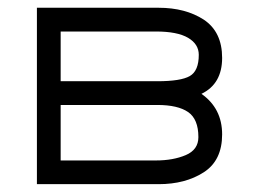

<svg xmlns="http://www.w3.org/2000/svg" viewBox="-20 -470 648 490"><path d="M74.2 -450.2H384.8Q453.1 -450.2 500 -419.9Q546.9 -388.7 546.9 -322.3Q546.9 -255.9 494.1 -230.5Q546.9 -193.4 546.9 -127Q546.9 -60.5 500 -30.3Q453.1 0 384.8 0H74.2ZM381.8 -202.1H134.8V-60.5H377.9Q421.9 -60.5 454.1 -74.2Q486.3 -87.9 486.3 -120.1Q486.3 -166 460 -184.1Q433.6 -202.1 381.8 -202.1ZM377.9 -389.6H134.8V-262.7H381.8Q441.4 -262.7 464.4 -275.9Q487.3 -289.1 487.3 -330.1Q487.3 -357.4 460 -373.5Q432.6 -389.6 377.9 -389.6Z"/></svg>

Font: Jura
Style: Medium
Weight: 500
Version: Version 2.6.1